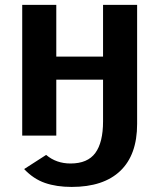

<svg xmlns="http://www.w3.org/2000/svg" viewBox="-20 -548 644 776"><path d="M396.5 -226.1H207.5V0H69.8V-528.3H207.5V-319.3H396.5V-528.3H534.2V-46.9Q534.2 77.6 466.3 142.6Q398.4 207.5 269.5 207.5Q208.5 207.5 161.9 191.4Q115.2 175.3 77.6 135.3L166.5 78.1Q207.5 112.8 265.1 112.8Q334 112.8 365.2 70.3Q396.5 27.8 396.5 -57.6Z"/></svg>

Font: Arial
Style: Bold
Weight: 700
Designer: Steve Matteson
Foundry: Ascender Corporation
Version: Version 2.00.3